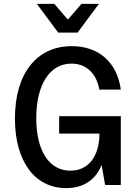

<svg xmlns="http://www.w3.org/2000/svg" viewBox="-20 -954 700 990"><path d="M321 16C412 16 474 -28 504 -104L522 0H603V-355H285V-265H493C492 -146 435 -74 343 -74C233 -74 167 -177 167 -345C167 -520 238 -626 348 -626C425 -626 478 -575 492 -492H603C584 -631 491 -716 350 -716C170 -716 57 -576 57 -343C57 -121 160 16 321 16ZM170 -934 280 -786H380L490 -934H400L330 -853L260 -934Z"/></svg>

Font: Uncut Plan8
Style: Regular
Weight: 400
Designer: Kasper Nordkvist
Foundry: UNCUT.wtf
Version: Version 1.002;Glyphs 3.1.2 (3151)